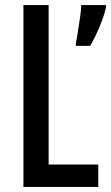

<svg xmlns="http://www.w3.org/2000/svg" viewBox="-20 -800 436 754"><path d="M72 -66V-780H171V-154H366V-66ZM396 -770Q391 -747 380.5 -719Q370 -691 357.5 -664.5Q345 -638 334 -620H278V-631Q281 -644 285.5 -673Q290 -702 294.5 -732.5Q299 -763 299 -780H396Z"/></svg>

Font: Noto Sans Malayalam UI ExtraCondensed Medium
Style: Regular
Weight: 500
Width: 2
Designer: Jelle Bosma - Monotype Design Team
Foundry: Monotype Imaging Inc.
Version: Version 2.104; ttfautohint (v1.8.4.7-5d5b)